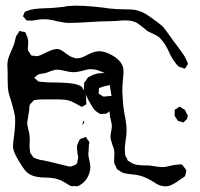

<svg xmlns="http://www.w3.org/2000/svg" viewBox="-20 -617 708 678"><path d="M74 -545Q71 -547 65 -556Q61 -558 61 -560L63 -564Q64 -566 65.5 -570.5Q67 -575 69 -576Q70 -577 71.5 -577Q73 -577 74 -578Q79 -579 89 -583Q103 -586 120.5 -587Q138 -588 143 -588Q155 -588 177 -590L205 -593Q209 -594 215 -595Q221 -596 230 -596Q235 -597 248 -597Q273 -597 307.5 -594Q342 -591 366 -587Q394 -584 422 -584Q428 -584 442 -583.5Q456 -583 465 -580Q485 -576 515 -554Q546 -532 556 -522Q564 -513 585 -483Q591 -474 605 -456Q625 -429 632 -418Q634 -414 641 -399Q641 -398 642.5 -395Q644 -392 643 -391Q643 -389 641.5 -387Q640 -385 639 -384Q635 -376 633 -375H632Q629 -375 623 -378Q621 -379 617.5 -379.5Q614 -380 613 -381Q605 -386 598 -397Q586 -412 576 -435Q567 -455 555 -471Q546 -482 540 -487Q533 -492 521 -497.5Q509 -503 501 -507Q500 -508 484 -521L467 -534Q451 -545 422 -545Q411 -545 391 -543L364 -542Q335 -542 294 -539Q278 -538 259.5 -537Q241 -536 224 -536Q209 -536 181 -542Q156 -549 137 -549Q119 -549 92 -544Q88 -545 82.5 -544.5Q77 -544 74 -545ZM633 5Q631 8 625.5 11Q620 14 618 16Q599 30 585 36.5Q571 43 555 40Q542 39 523 26Q512 19 500 13Q488 7 477 4Q469 1 449 -1Q430 -3 420.5 -5Q411 -7 402 -14Q395 -18 393 -20Q392 -22 389 -29L384 -39Q383 -43 383 -51L384 -76Q384 -89 377 -105Q370 -126 370 -134Q370 -141 372.5 -153Q375 -165 375 -171Q375 -179 371.5 -192.5Q368 -206 368 -212L367 -223Q367 -225 370 -249Q374 -267 374 -277Q374 -279 368 -314Q365 -334 363 -341Q361 -345 358.5 -347Q356 -349 355 -351L350 -358Q348 -360 344 -361.5Q340 -363 338 -364Q320 -372 309 -372Q297 -374 284 -370.5Q271 -367 267 -366Q249 -362 240 -362Q234 -362 222 -364Q215 -365 203 -368Q191 -371 182 -371Q172 -371 158.5 -365.5Q145 -360 137 -358Q134 -358 127 -357Q120 -356 116 -354Q112 -352 109.5 -349.5Q107 -347 105 -346Q104 -345 103 -344.5Q102 -344 101 -343Q101 -342 102.5 -340.5Q104 -339 105 -339Q113 -331 117 -329Q120 -328 128 -328Q146 -326 154 -326Q208 -326 235 -322Q244 -321 253.5 -318Q263 -315 269 -310Q270 -309 273 -303Q279 -297 280 -292Q284 -284 284 -270Q285 -266 284.5 -262Q284 -258 285 -254V-249Q283 -247 275 -243Q274 -242 272.5 -241Q271 -240 270 -240Q266 -240 257 -246Q251 -249 241 -254.5Q231 -260 223 -262Q209 -266 181 -266H138Q120 -266 111 -265Q109 -264 105.5 -264Q102 -264 100 -263Q96 -259 96 -259Q87 -250 86 -248Q84 -245 83.5 -237.5Q83 -230 83 -227Q82 -219 79.5 -206Q77 -193 76 -184Q76 -175 79.5 -162Q83 -149 84 -141Q85 -135 85 -122Q85 -117 84.5 -109Q84 -101 85 -90Q86 -87 86 -83Q86 -79 87 -77Q87 -77 93 -68Q94 -67 96 -64Q98 -61 100 -60Q101 -59 103.5 -58.5Q106 -58 107 -57Q120 -52 131 -51Q157 -46 175 -41L216 -31Q227 -28 230 -29Q232 -29 234 -30Q236 -31 238 -32Q248 -35 250 -38Q252 -39 253 -44Q254 -49 254 -51Q256 -57 256 -60Q256 -65 254 -73Q252 -89 252 -96V-101Q252 -105 257 -115Q257 -116 259 -120Q261 -124 262 -125Q266 -128 275 -130Q276 -131 278.5 -132Q281 -133 283 -133Q285 -133 289 -124Q294 -120 295 -115Q297 -112 294 -107L293 -84Q292 -80 292 -71Q292 -65 295.5 -50.5Q299 -36 299 -28Q299 -12 292 3.5Q285 19 273 29Q269 32 264 35.5Q259 39 255 40Q252 41 247.5 40.5Q243 40 241 40Q239 40 237 40.5Q235 41 232 40Q230 40 227.5 38.5Q225 37 223 36Q219 34 208 27Q197 20 187 17Q184 16 174 13Q158 10 141 10Q105 10 86 -1Q75 -7 67 -17.5Q59 -28 53 -38Q47 -48 45 -51Q35 -68 30.5 -79Q26 -90 26 -103Q26 -110 27.5 -121.5Q29 -133 30 -140Q35 -178 33 -205Q31 -220 21 -255Q13 -279 10 -292Q7 -307 7 -338V-361L6 -387Q6 -394 8 -406Q10 -415 20 -438Q24 -446 30 -462Q32 -468 33.5 -476Q35 -484 37 -489Q39 -493 46 -503Q48 -508 49 -508Q50 -509 51.5 -507.5Q53 -506 54 -506Q56 -506 62 -505Q68 -504 70 -502Q71 -501 72 -497Q73 -493 74 -492Q75 -490 76.5 -486.5Q78 -483 78 -481Q80 -475 79.5 -466.5Q79 -458 79 -455Q79 -452 78.5 -447Q78 -442 79 -439Q81 -435 85 -430Q88 -424 91 -421Q93 -420 101 -420Q104 -420 107 -419Q110 -418 112 -419Q114 -419 118.5 -420.5Q123 -422 125 -423Q128 -424 144 -432Q168 -444 181 -444Q184 -444 192 -442Q194 -441 196.5 -439.5Q199 -438 201 -437Q206 -433 213 -428Q220 -423 228 -418L241 -413Q243 -413 244.5 -412Q246 -411 249 -411Q266 -410 288 -423Q292 -425 297 -427.5Q302 -430 308 -432Q320 -436 328 -436H331Q343 -436 359 -430Q404 -411 414 -381Q416 -376 416 -364Q416 -352 415 -346Q414 -337 413 -323.5Q412 -310 412 -293Q414 -247 418 -225Q420 -209 422 -203Q423 -197 425 -183.5Q427 -170 427 -159Q427 -147 426 -138.5Q425 -130 424 -124Q420 -98 421 -84Q422 -81 421.5 -77Q421 -73 422 -70Q423 -65 428 -58L431 -50L441 -44Q451 -37 463.5 -35Q476 -33 490 -33Q504 -33 513 -32Q519 -31 531.5 -29Q544 -27 554 -27Q566 -27 583 -32Q601 -36 611 -36Q612 -36 616.5 -36.5Q621 -37 623 -35Q625 -35 628 -29Q636 -21 638 -14Q635 2 633 5ZM632 -189Q630 -185 629 -185Q627 -184 620 -187Q618 -188 614 -188.5Q610 -189 609 -190Q607 -191 607 -192Q607 -193 606 -194Q598 -205 597 -208Q596 -210 596.5 -213.5Q597 -217 597 -219Q597 -220 596.5 -224Q596 -228 598 -230Q598 -231 601 -232.5Q604 -234 605 -234Q611 -240 615 -240Q618 -240 624 -234Q632 -230 633 -229Q635 -226 640 -214Q643 -211 643 -210V-208Q643 -204 640 -196ZM274 -179Q274 -178 273 -176Q272 -174 271 -175Q270 -175 272 -177L273 -188Q273 -191 274 -191Q278 -186 277 -183ZM382 -240Q374 -229 363 -221L356 -216Q353 -215 345 -215L337 -214Q334 -214 331.5 -216Q329 -218 328 -218Q316 -225 310 -234Q289 -266 280 -291L276 -302L277 -316V-324Q278 -327 284 -333Q285 -335 286.5 -338Q288 -341 290 -342Q291 -344 294 -345.5Q297 -347 299 -348Q318 -359 343 -359Q353 -359 362 -355Q363 -354 366 -353.5Q369 -353 370 -352Q372 -351 374.5 -346.5Q377 -342 379 -340Q380 -339 381 -338Q382 -337 382 -335Q382 -333 381 -332Q380 -331 379 -330Q378 -328 375.5 -323.5Q373 -319 371 -318Q370 -317 366 -316.5Q362 -316 360 -315Q354 -314 347.5 -312Q341 -310 338 -309Q337 -308 334 -307.5Q331 -307 330 -306Q329 -304 329 -295L328 -287Q330 -285 332.5 -283.5Q335 -282 337 -281Q339 -280 341.5 -278Q344 -276 346 -276H348L357 -277Q364 -278 376 -278L387 -277H390Q391 -275 391 -272Q391 -269 390 -266Q389 -263 388 -254.5Q387 -246 382 -240Z"/></svg>

Font: Rubik-Burned
Style: Regular
Weight: 400
Designer: NaN (generative design), Hubert & Fischer (Rubik source font outlines)
Foundry: NaN, Hubert & Fischer
Version: Version 1.000